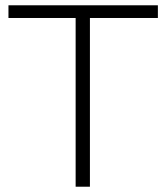

<svg xmlns="http://www.w3.org/2000/svg" viewBox="-20 -706 630 726"><path d="M266 0V-638H12V-686H577V-638H320V0Z"/></svg>

Font: Archivo Thin
Style: Regular
Weight: 250
Designer: Hector Gatti
Foundry: Omnibus-Type
Version: Version 2.001